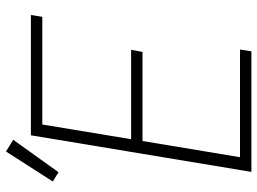

<svg xmlns="http://www.w3.org/2000/svg" viewBox="-129 -729 858 640"><g transform="rotate(-90 300.0 -409.0)"><path d="M47 0 169 -735H570L564 -697H205L156 -401H454L447 -363H150L96 -38H455L449 0ZM46 -643 15 -662 115 -818 154 -794Z"/></g></svg>

Font: Iosevka SS04 XLt Ex Obl
Style: Regular
Weight: 200
Width: 7
Italic angle: -9°
Monospace: yes
Designer: Belleve Invis
Foundry: Belleve Invis
Version: Version 19.0.0; ttfautohint (v1.8.4)